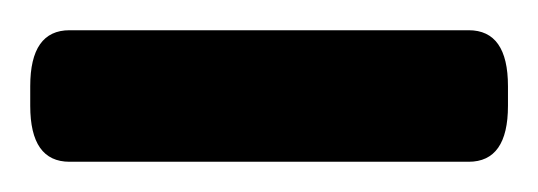

<svg xmlns="http://www.w3.org/2000/svg" viewBox="-20 -709 356 127"><path d="M26 -602Q0 -602 0 -639V-652Q0 -689 26 -689H290Q316 -689 316 -652V-639Q316 -602 290 -602Z"/></svg>

Font: Asap Expanded SemiBold
Style: Regular
Weight: 600
Width: 7
Designer: Pablo Cosgaya
Foundry: Omnibus-Type
Version: Version 3.001; ttfautohint (v1.8.4.7-5d5b)